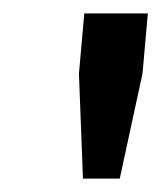

<svg xmlns="http://www.w3.org/2000/svg" viewBox="-20 -720 245 287"><path d="M159 -453H104L98 -610L106 -700H201L193 -610Z"/></svg>

Font: Share
Style: Italic
Weight: 400
Version: Version 1.002